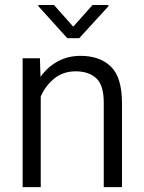

<svg xmlns="http://www.w3.org/2000/svg" viewBox="-20 -767 591 787"><path d="M290 -474.6Q237.8 -474.6 201.4 -444.3Q165 -414.1 147 -371.1V0H72.8V-528.3H143.6L146 -451.7Q173.8 -491.7 215.8 -514.9Q257.8 -538.1 310.5 -538.1Q389.2 -538.1 434.6 -493.9Q480 -449.7 480 -345.2V0H405.3V-345.7Q405.3 -417.5 374.8 -446Q344.2 -474.6 290 -474.6ZM201.2 -746.6 280.3 -657.7 359.4 -746.6H424.3V-741.2L304.7 -610.4H255.9L137.2 -741.7V-746.6Z"/></svg>

Font: Vazirmatn RD FD Light
Style: Regular
Weight: 300
Designer: Saber Rastikerdar
Foundry: Saber Rastikerdar
Version: Version 33.003